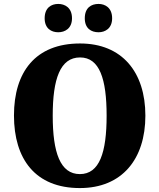

<svg xmlns="http://www.w3.org/2000/svg" viewBox="-20 -946 810 976"><path d="M481 -782C514 -782 550 -801 550 -853C550 -907 514 -926 481 -926C444 -926 411 -907 411 -853C411 -801 444 -782 481 -782ZM276 -782C310 -782 346 -801 346 -853C346 -907 310 -926 276 -926C241 -926 207 -907 207 -853C207 -801 241 -782 276 -782ZM386 10C600 10 719 -137 719 -358C719 -580 600 -725 387 -725C160 -725 51 -580 51 -359C51 -137 160 10 386 10ZM386 -61C286 -61 248 -171 248 -358C248 -545 286 -654 387 -654C486 -654 522 -545 522 -358C522 -171 486 -61 386 -61Z"/></svg>

Font: Noto Serif Ethiopic SemiCondensed Black
Style: Regular
Weight: 900
Width: 4
Designer: Monotype Design Team
Foundry: Monotype Imaging Inc.
Version: Version 2.102